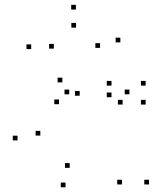

<svg xmlns="http://www.w3.org/2000/svg" viewBox="-20 -772 660 814"><path d="M275.5 -60.5V-80.5H255.5V-60.5ZM151 -197.2V-217.2H131V-197.2ZM273.5 -372.2V-392.2H253.5V-372.2ZM244.2 -422.8V-442.8H224.2V-422.8ZM54.2 -176.8V-196.8H34.2V-176.8ZM257.7 22V2H237.7V22ZM528.8 -372.3V-392.3H508.8V-372.3ZM499.8 -328.7V-348.7H479.8V-328.7ZM597.5 -328.7V-348.7H577.5V-328.7ZM597.5 -409V-429H577.5V-409ZM452.7 -409V-429H432.7V-409ZM452.7 -359.8V-379.8H432.7V-359.8ZM301.8 -731.5V-751.5H281.8V-731.5ZM112.2 -563.8V-583.8H92.2V-563.8ZM230.2 -330.2V-350.2H210.2V-330.2ZM497 10V-10H477V10ZM611.7 10V-10H591.7V10ZM317.8 -366.2V-386.2H297.8V-366.2ZM208.2 -565.8V-585.8H188.2V-565.8ZM302.5 -654.8V-674.8H282.5V-654.8ZM404.3 -569V-589H384.3V-569ZM490.3 -592.3V-612.3H470.3V-592.3Z"/></svg>

Font: Monaspace Argon Dots Var
Style: Regular
Weight: 400
Designer: Riley Cran and the Lettermatic Team
Version: Version 1.100 (Monaspace Argon Dots)